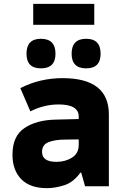

<svg xmlns="http://www.w3.org/2000/svg" viewBox="-20 -970 640 1000"><path d="M225 10Q266 10 314 -5Q362 -20 399 -71H403L423 0H547V-374Q547 -563 306 -563Q187 -563 86 -511L138 -390Q210 -426 285 -426Q390 -426 390 -363V-350L269 -347Q171 -345 108 -303.5Q45 -262 45 -164Q45 -84 90.5 -37Q136 10 225 10ZM274 -127Q199 -127 199 -179Q199 -216 232.5 -229.5Q266 -243 321 -243L390 -244V-215Q390 -171 355 -149Q320 -127 274 -127ZM429 -614Q504 -614 504 -690Q504 -768 429 -768Q353 -768 353 -690Q353 -614 429 -614ZM193 -614Q269 -614 269 -690Q269 -768 193 -768Q118 -768 118 -690Q118 -614 193 -614ZM153 -841V-950H471V-841Z"/></svg>

Font: Noto Sans Mono Extra
Style: Regular
Weight: 800
Designer: Monotype Design Team
Foundry: Monotype Imaging Inc.
Version: Version 1.900